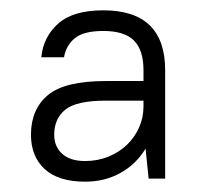

<svg xmlns="http://www.w3.org/2000/svg" viewBox="-20 -726 390 372"><path d="M145 -374Q93 -374 66.5 -398.5Q40 -423 40 -465Q40 -514 72.5 -541.5Q105 -569 185 -569H258V-590Q258 -629 239.5 -647.5Q221 -666 180 -666Q142 -666 125 -652Q108 -638 104 -615H60Q64 -655 93 -680.5Q122 -706 180 -706Q300 -706 300 -590V-380H268L262 -438Q244 -408 213.5 -391Q183 -374 145 -374ZM145 -414Q169 -414 190 -422.5Q211 -431 226 -445.5Q241 -460 249.5 -479Q258 -498 258 -520V-531H185Q128 -531 106.5 -513.5Q85 -496 85 -465Q85 -442 100.5 -428Q116 -414 145 -414Z"/></svg>

Font: Retni Sans Light
Style: Regular
Weight: 300
Designer: Vitaly Kuzmin
Foundry: ParaType Ltd.
Version: Version 1.00;March 2, 2019;FontCreator 11.5.0.2425 64-bit; t